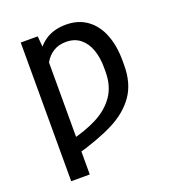

<svg xmlns="http://www.w3.org/2000/svg" viewBox="-133 -643 866 947"><g transform="rotate(-20 300.0 -169.5)"><path d="M176.8 197.5H79.4V-530.4H168.5L176.8 -432.3ZM318.4 -537.3Q382.6 -537.3 428.2 -504.5Q473.8 -471.7 497.2 -412.6Q520.7 -353.6 520.7 -274.9V-251.4Q520.7 -156.1 476.9 -93.2Q433 -30.4 352.9 10.2Q272.8 50.8 145.7 86.3L145 8.3Q230.7 -11.7 292.1 -43.9Q353.6 -76 388.5 -127.1Q423.3 -178.2 423.3 -251.4V-274.9Q423.3 -326 408.8 -367.4Q394.3 -408.8 364.3 -433Q334.3 -457.2 289.4 -457.2Q250 -457.2 222 -439.2Q194.1 -421.3 177.3 -391.2Q160.6 -361.2 152.6 -323.2L106.4 -285.2Q114 -365 139.5 -421.1Q165.1 -477.2 209.6 -507.3Q254.1 -537.3 318.4 -537.3Z"/></g></svg>

Font: Pretendard Variable
Style: Regular
Weight: 400
Designer: Base glyphs from Inter by Rasmus Andersson; Hangul glyphs from Noto Sans CJK(Source Han Sans) by Jang Soo-young and Kang
Foundry: Kil Hyung-jin
Version: Version 1.100;FEAKit 1.0